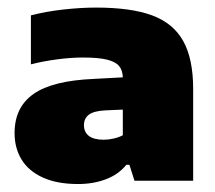

<svg xmlns="http://www.w3.org/2000/svg" viewBox="-20 -770 554 494"><path d="M477 -541V-305H326L313 -346H305Q285 -321 252.5 -308.8Q220 -296.5 181 -296.5Q127 -296.5 90.2 -313.2Q53.5 -330 35.5 -359.5Q17.5 -389 17.5 -427.5Q17.5 -494 66.2 -528.2Q115 -562.5 221.5 -567L296 -571Q295.5 -589 286.5 -600Q277.5 -611 255.5 -616.5Q233.5 -622 193.5 -622Q162 -622 126.5 -617.2Q91 -612.5 59.5 -604.5V-730.5Q98.5 -740.5 143 -745.5Q187.5 -750.5 227.5 -750.5Q317 -750.5 371.2 -730.5Q425.5 -710.5 451.2 -664.8Q477 -619 477 -541ZM296 -422V-488L250.5 -486Q221.5 -484.5 208.8 -475Q196 -465.5 196 -448Q196 -430 208.8 -420.2Q221.5 -410.5 247 -410.5Q259 -410.5 272.2 -413.5Q285.5 -416.5 296 -422Z"/></svg>

Font: Encode Sans Semi Expanded ExBd
Style: Regular
Weight: 800
Width: 6
Designer: Multiple Designers
Foundry: Impallari Type
Version: Version 2.000